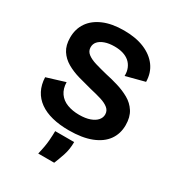

<svg xmlns="http://www.w3.org/2000/svg" viewBox="-209 -802 1063 1157"><g transform="rotate(30 322.0 -223.5)"><path d="M324 14Q259 14 207.5 1Q156 -12 119.5 -38Q83 -64 63 -102.5Q43 -141 41 -192L168 -231Q169 -186 190 -156Q211 -126 248 -112Q285 -98 331 -98Q375 -98 405.5 -109Q436 -120 451.5 -138Q467 -156 467 -178Q467 -204 447 -220.5Q427 -237 393 -247.5Q359 -258 315 -268Q267 -280 220 -293.5Q173 -307 135 -329Q97 -351 74.5 -386Q52 -421 52 -475Q52 -535 82.5 -579.5Q113 -624 171.5 -649Q230 -674 313 -674Q396 -674 455.5 -649Q515 -624 548 -579Q581 -534 582 -472L452 -438Q453 -468 443 -491.5Q433 -515 415 -530.5Q397 -546 371 -554Q345 -562 312 -562Q273 -562 245 -552Q217 -542 202.5 -525.5Q188 -509 188 -486Q188 -459 210 -442Q232 -425 269 -414Q306 -403 351 -392Q394 -383 438.5 -369.5Q483 -356 521 -334.5Q559 -313 582.5 -276.5Q606 -240 606 -184Q606 -124 574 -79.5Q542 -35 479 -10.5Q416 14 324 14ZM235 227Q250 165 253 124Q256 83 256 59H388Q388 110 373.5 153Q359 196 346 227Z"/></g></svg>

Font: Bricolage Grotesque 24pt
Style: Bold
Weight: 700
Designer: Mathieu Triay
Foundry: Atelier Triay
Version: Version 1.001;gftools[0.9.33.dev8+g029e19f]